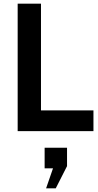

<svg xmlns="http://www.w3.org/2000/svg" viewBox="-20 -720 540 1054"><path d="M77 0V-700H205V-114H493V0ZM286 314H233L271 204H225V91H348V192Z"/></svg>

Font: Cabin VF Beta
Style: Regular
Weight: 400
Designer: Pablo Impallari
Foundry: Pablo Impallari. http://www.impallari.com Igino Marini. http://www.ikern.com
Version: Version 2.200